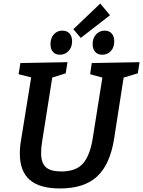

<svg xmlns="http://www.w3.org/2000/svg" viewBox="-20 -1053 808 1084"><path d="M768 -702 758 -639 678 -615 624 -268Q601 -124 528 -56.5Q455 11 319 11Q204 11 148 -37.5Q92 -86 92 -186Q92 -224 99 -263L156 -616L85 -634L95 -697L361 -702L351 -639L275 -615L218 -255Q212 -218 212 -189Q212 -134 238.5 -109.5Q265 -85 326 -85Q410 -85 449.5 -131Q489 -177 504 -275L558 -615L489 -634L498 -697ZM601 -967 436 -839 394 -888 546 -1033ZM265 -804Q265 -837 283.5 -858.5Q302 -880 332 -880Q358 -880 372.5 -864Q387 -848 387 -820Q387 -786 367 -765Q347 -744 318 -744Q293 -744 279 -760Q265 -776 265 -804ZM503 -804Q503 -838 522.5 -859Q542 -880 571 -880Q596 -880 610.5 -864Q625 -848 625 -819Q625 -785 605.5 -764.5Q586 -744 557 -744Q532 -744 517.5 -760Q503 -776 503 -804Z"/></svg>

Font: Bitter Pro SemiBold
Style: Italic
Weight: 600
Italic angle: -9°
Designer: Sol Matas, and Bitter project Authors
Foundry: Sol Matas
Version: Version 1.010